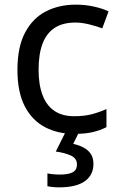

<svg xmlns="http://www.w3.org/2000/svg" viewBox="-20 -566 520 826"><path d="M300 10Q229 10 173.5 -19Q118 -48 86.5 -109Q55 -170 55 -265Q55 -364 88 -426Q121 -488 177.5 -517Q234 -546 306 -546Q347 -546 385 -537.5Q423 -529 447 -517L420 -444Q396 -453 364 -461Q332 -469 304 -469Q250 -469 215 -446Q180 -423 163 -378Q146 -333 146 -266Q146 -202 163 -157Q180 -112 214 -89Q248 -66 299 -66Q343 -66 376.5 -75Q410 -84 438 -97V-19Q411 -5 378.5 2.5Q346 10 300 10ZM382 139Q382 187 345 213.5Q308 240 234 240Q219 240 205.5 238.5Q192 237 184 235V180Q193 182 208 183.5Q223 185 237 185Q273 185 292 175.5Q311 166 311 141Q311 115 284.5 103Q258 91 220 86L263 0H321L295 53Q319 58 339 68.5Q359 79 370.5 96Q382 113 382 139Z"/></svg>

Font: Noto Sans Lao Looped
Style: Regular
Weight: 400
Designer: Mark Frömberg, Ben Mitchell
Foundry: The Fontpad Ltd
Version: Version 1.001